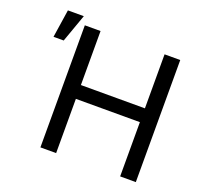

<svg xmlns="http://www.w3.org/2000/svg" viewBox="-132 -924 1131 1075"><g transform="rotate(20 434.0 -386.5)"><path d="M213.1 0H306.8V-323.2H688.2V0H781.6V-727.3H688.2V-405.5H306.8V-727.3H213.1ZM70.3 -606.9H131L190.3 -773.4H95.5Z"/></g></svg>

Font: Margiela Sans Text
Style: Regular
Weight: 400
Designer: Stefan Endress, Andreas Faust
Version: Version 1.100;FEAKit 1.0